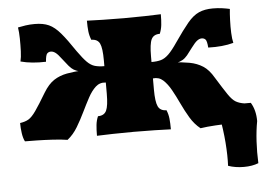

<svg xmlns="http://www.w3.org/2000/svg" viewBox="-48 -529 1070 771"><g transform="rotate(-5 487.0 -143.5)"><path d="M745 9Q721 -10 704 -38.5Q687 -67 673 -97Q659 -127 644.5 -153Q630 -179 613 -194.5Q596 -210 572 -207V-273Q595 -273 610.5 -277.5Q626 -282 641.5 -297Q657 -312 678 -343Q711 -391 733.5 -418Q756 -445 779.5 -455.5Q803 -466 836 -466Q856 -466 873.5 -463.5Q891 -461 904 -458Q902 -440 901 -413.5Q900 -387 901 -362Q902 -337 906 -321Q884 -315 858.5 -312.5Q833 -310 804 -311Q802 -338 796 -344Q790 -350 781 -350Q772 -350 762.5 -343Q753 -336 739 -317Q726 -299 716.5 -287.5Q707 -276 696.5 -270Q686 -264 670 -260L657 -264Q695 -262 724.5 -256.5Q754 -251 777.5 -236Q801 -221 820 -188Q849 -141 865 -117.5Q881 -94 895 -86Q909 -78 929 -75Q929 -55 926 -34Q923 -13 916 0Q901 0 870 0.5Q839 1 805 3Q771 5 745 9ZM209 9Q184 5 149.5 3Q115 1 84 0.5Q53 0 38 0Q31 -13 28 -34Q25 -55 25 -75Q46 -78 59.5 -86Q73 -94 89.5 -117.5Q106 -141 134 -188Q154 -221 177 -236Q200 -251 229.5 -256.5Q259 -262 297 -264L284 -260Q268 -264 258 -270Q248 -276 238.5 -287.5Q229 -299 215 -317Q201 -336 191.5 -343Q182 -350 173 -350Q164 -350 158 -344Q152 -338 150 -311Q122 -310 96 -312.5Q70 -315 48 -321Q52 -337 53 -362Q54 -387 53.5 -413.5Q53 -440 50 -458Q64 -461 81 -463.5Q98 -466 118 -466Q152 -466 175 -455.5Q198 -445 221 -418Q244 -391 276 -343Q298 -312 313 -297Q328 -282 344 -277.5Q360 -273 382 -273V-207Q358 -210 341 -194.5Q324 -179 310 -153Q296 -127 281.5 -97Q267 -67 250 -38.5Q233 -10 209 9ZM328 3Q328 -22 330 -40.5Q332 -59 339 -75Q364 -75 373 -94Q382 -113 382 -162V-296Q382 -346 373 -364.5Q364 -383 339 -383Q332 -400 330 -418Q328 -436 328 -461Q351 -460 392.5 -459Q434 -458 477 -458Q520 -458 562 -459Q604 -460 626 -461Q626 -436 624 -418Q622 -400 615 -383Q590 -383 581 -364.5Q572 -346 572 -296V-162Q572 -113 581 -94Q590 -75 615 -75Q622 -59 624 -40.5Q626 -22 626 3Q604 2 562 1Q520 0 477 0Q434 0 392.5 1Q351 2 328 3ZM842 169Q844 128 840 75.5Q836 23 825 -35L873 -75H955Q974 -44 974 0Q967 37 964.5 81Q962 125 964 169Q939 179 905 179Q871 179 842 169Z"/></g></svg>

Font: Vollkorn Black
Style: Regular
Weight: 900
Designer: Friedrich Althausen
Foundry: Friedrich Althausen
Version: Version 5.000